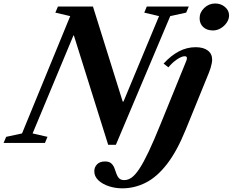

<svg xmlns="http://www.w3.org/2000/svg" viewBox="-81 -798 1299 1072"><path d="M523 10.5 331.5 -600H329L101 -53L184 -34L170 0H-61L-46.5 -34L42 -53L311 -708L228 -727.5L242.5 -761.5H438L604 -231H608.5L807 -708L724.5 -727.5L738.5 -761.5H973L958.5 -727.5L869.5 -708L566 10.5ZM601.5 253.5Q562.5 253.5 526.8 241.8Q491 230 468.2 208.5Q445.5 187 445.5 158Q445.5 135.5 461 119.5Q476.5 103.5 505 103.5Q528.5 103.5 540.2 114.2Q552 125 557.8 140.5Q563.5 156 568.8 171.5Q574 187 584 197.5Q594 208 614.5 207.5Q635 207 654.8 192.8Q674.5 178.5 697.5 143.8Q720.5 109 749.5 47.8Q778.5 -13.5 816.5 -107.5L958 -455.5Q960 -460 961 -463.5Q962 -467 962.2 -469.5Q962.5 -472 962.5 -474Q962.5 -484 950.5 -484Q933.5 -484 907.8 -466.8Q882 -449.5 859 -422L832.5 -443Q873.5 -488 918 -511.2Q962.5 -534.5 1011 -534.5Q1055 -534.5 1079.2 -516Q1103.5 -497.5 1103.5 -465Q1103.5 -456.5 1101.2 -444.2Q1099 -432 1094.8 -418.2Q1090.5 -404.5 1085 -391L955.5 -73Q906.5 47.5 850.5 119.2Q794.5 191 732.2 222.2Q670 253.5 601.5 253.5ZM1108 -628Q1074 -628 1053.8 -646.8Q1033.5 -665.5 1033.5 -696.5Q1033.5 -729 1059.5 -753.8Q1085.5 -778.5 1120.5 -778.5Q1152.5 -778.5 1175.2 -759Q1198 -739.5 1198 -712Q1198 -691 1185 -671.8Q1172 -652.5 1151.5 -640.2Q1131 -628 1108 -628Z"/></svg>

Font: Libre Caslon Text
Style: Italic
Weight: 400
Italic angle: -22.583°
Designer: Pablo Impallari, Rodrigo Fuenzalida, Katja Schimmel
Foundry: Pablo Impallari, Rodrigo Fuenzalida
Version: Version 2.000